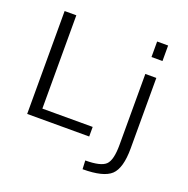

<svg xmlns="http://www.w3.org/2000/svg" viewBox="-164 -905 1254 1280"><g transform="rotate(20 463.5 -265.0)"><path d="M734 -640V-750H812V-640ZM558 220 555 159Q664 159 699 125.5Q734 92 734 -16V-520H812V-20Q812 120 759 170Q706 220 558 220ZM168 -730V-68H525V0H85V-730Z"/></g></svg>

Font: Mplus 1p
Style: Regular
Weight: 400
Version: Version 1.061